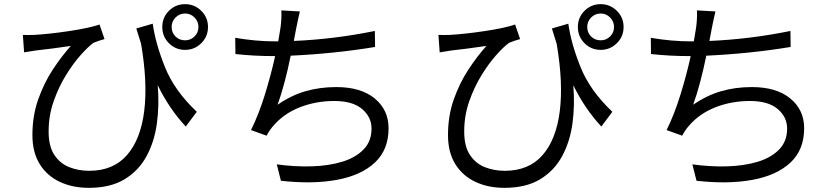

<svg xmlns="http://www.w3.org/2000/svg" viewBox="-20 -838 4040 924"><path d="M806 -708Q806 -681 824.5 -662.5Q843 -644 871 -644Q897 -644 916 -662.5Q935 -681 935 -708Q935 -735 916 -754Q897 -773 871 -773Q844 -773 825 -754Q806 -735 806 -708ZM761 -708Q761 -754 793 -786Q825 -818 871 -818Q916 -818 948.5 -786Q981 -754 981 -708Q981 -662 948.5 -630Q916 -598 871 -598Q825 -598 793 -630Q761 -662 761 -708ZM90 -670Q114 -669 144 -670Q216 -674 313 -688.5Q410 -703 459 -720L483 -650Q457 -643 430 -632Q405 -614 369.5 -574.5Q334 -535 298.5 -478Q263 -421 238.5 -351.5Q214 -282 214 -205Q214 -134 241.5 -92.5Q269 -51 313.5 -33.5Q358 -16 409 -16Q525 -16 591 -91.5Q657 -167 674 -303.5Q691 -440 659 -627L636 -701L715 -724Q728 -630 773.5 -516Q819 -402 927 -300L874 -229Q794 -315 739 -428Q747 -332 735 -244Q723 -156 685 -86Q647 -16 579 25Q511 66 407 66Q329 66 267.5 37Q206 8 171 -48.5Q136 -105 136 -188Q136 -281 164 -360Q192 -439 234 -503Q276 -567 321 -617Q226 -603 152 -595Q125 -591 96 -586Z M1112 -656Q1212 -639 1302 -639H1319L1330 -705Q1336 -750 1334 -788L1423 -783Q1413 -740 1405 -699L1394 -641Q1587 -649 1784 -689L1785 -612Q1592 -580 1379 -570Q1351 -432 1316 -334Q1381 -379 1450 -399Q1519 -419 1598 -419Q1717 -419 1783.5 -364Q1850 -309 1850 -221Q1850 -117 1784 -55.5Q1718 6 1601.5 27.5Q1485 49 1332 32L1312 -47Q1399 -35 1480.5 -37.5Q1562 -40 1626.5 -59.5Q1691 -79 1729.5 -118.5Q1768 -158 1768 -219Q1768 -275 1722.5 -313.5Q1677 -352 1589 -352Q1500 -352 1422.5 -321.5Q1345 -291 1294 -231Q1276 -210 1263 -185L1188 -212Q1226 -289 1255.5 -385Q1285 -481 1304 -568H1303Q1201 -568 1113 -578Z M2806 -708Q2806 -681 2824.5 -662.5Q2843 -644 2871 -644Q2897 -644 2916 -662.5Q2935 -681 2935 -708Q2935 -735 2916 -754Q2897 -773 2871 -773Q2844 -773 2825 -754Q2806 -735 2806 -708ZM2761 -708Q2761 -754 2793 -786Q2825 -818 2871 -818Q2916 -818 2948.5 -786Q2981 -754 2981 -708Q2981 -662 2948.5 -630Q2916 -598 2871 -598Q2825 -598 2793 -630Q2761 -662 2761 -708ZM2090 -670Q2114 -669 2144 -670Q2216 -674 2313 -688.5Q2410 -703 2459 -720L2483 -650Q2457 -643 2430 -632Q2405 -614 2369.5 -574.5Q2334 -535 2298.5 -478Q2263 -421 2238.5 -351.5Q2214 -282 2214 -205Q2214 -134 2241.5 -92.5Q2269 -51 2313.5 -33.5Q2358 -16 2409 -16Q2525 -16 2591 -91.5Q2657 -167 2674 -303.5Q2691 -440 2659 -627L2636 -701L2715 -724Q2728 -630 2773.5 -516Q2819 -402 2927 -300L2874 -229Q2794 -315 2739 -428Q2747 -332 2735 -244Q2723 -156 2685 -86Q2647 -16 2579 25Q2511 66 2407 66Q2329 66 2267.5 37Q2206 8 2171 -48.5Q2136 -105 2136 -188Q2136 -281 2164 -360Q2192 -439 2234 -503Q2276 -567 2321 -617Q2226 -603 2152 -595Q2125 -591 2096 -586Z M3112 -656Q3212 -639 3302 -639H3319L3330 -705Q3336 -750 3334 -788L3423 -783Q3413 -740 3405 -699L3394 -641Q3587 -649 3784 -689L3785 -612Q3592 -580 3379 -570Q3351 -432 3316 -334Q3381 -379 3450 -399Q3519 -419 3598 -419Q3717 -419 3783.5 -364Q3850 -309 3850 -221Q3850 -117 3784 -55.5Q3718 6 3601.5 27.5Q3485 49 3332 32L3312 -47Q3399 -35 3480.5 -37.5Q3562 -40 3626.5 -59.5Q3691 -79 3729.5 -118.5Q3768 -158 3768 -219Q3768 -275 3722.5 -313.5Q3677 -352 3589 -352Q3500 -352 3422.5 -321.5Q3345 -291 3294 -231Q3276 -210 3263 -185L3188 -212Q3226 -289 3255.5 -385Q3285 -481 3304 -568H3303Q3201 -568 3113 -578Z"/></svg>

Font: Gothic Nguyen
Style: Regular
Weight: 400
Designer: MORI Takayuki
Version: Version 1.220;July 21, 2023;FontCreator 14.0.0.2814 64-bit